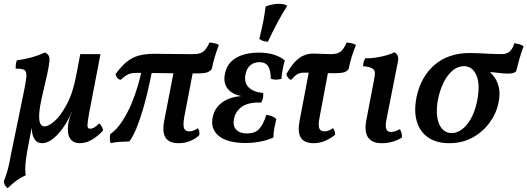

<svg xmlns="http://www.w3.org/2000/svg" viewBox="-38 -742 2766 1007"><path d="M2 245Q-7 239 -12 229Q-17 219 -18 209Q-13 196 -7.5 180.5Q-2 165 4.5 140.5Q11 116 18 76L89 -270Q97 -311 99.5 -333Q102 -355 97.5 -365.5Q93 -376 80 -379Q67 -382 44 -382Q44 -393 45 -405Q46 -417 51 -426Q70 -428 98.5 -434Q127 -440 154.5 -449.5Q182 -459 198 -467Q211 -460 217 -450.5Q223 -441 221 -419Q219 -397 209.5 -352.5Q200 -308 181 -229Q164 -152 168 -115.5Q172 -79 195 -79Q217 -79 249 -107.5Q281 -136 313 -196Q345 -256 362 -348L383 -458H489L441 -209Q428 -143 423.5 -113Q419 -83 422 -75Q425 -67 434 -67Q446 -67 456.5 -73.5Q467 -80 482 -95Q490 -89 495.5 -78.5Q501 -68 503 -58Q479 -31 447 -11Q415 9 381 9Q353 9 337.5 -6Q322 -21 319 -46Q316 -71 322 -104Q324 -112 327.5 -124.5Q331 -137 338 -152H336Q326 -124 309 -96Q292 -68 271 -44Q250 -20 227.5 -5.5Q205 9 183 9Q158 9 145 -9.5Q132 -28 129.5 -55.5Q127 -83 131 -109L135 -107L106 44Q98 87 95.5 119.5Q93 152 97 177Q67 191 47.5 205.5Q28 220 2 245Z M594 -323Q583 -326 576.5 -334.5Q570 -343 568 -353Q599 -396 628 -419Q657 -442 692 -451Q727 -460 775 -460Q786 -460 805 -459.5Q824 -459 849.5 -459Q875 -459 906.5 -458.5Q938 -458 974 -458Q999 -458 1013.5 -463.5Q1028 -469 1039 -482Q1050 -495 1061 -519Q1075 -518 1088.5 -515Q1102 -512 1110 -506Q1098 -476 1088 -442Q1078 -408 1073 -381Q1067 -371 1052.5 -364Q1038 -357 996 -357Q887 -357 808.5 -358.5Q730 -360 687 -360Q666 -360 653 -358Q640 -356 626.5 -348Q613 -340 594 -323ZM543 9Q538 0 538 -12.5Q538 -25 540 -38Q574 -62 602 -104.5Q630 -147 651 -197Q672 -247 685.5 -294Q699 -341 705 -373L760 -372Q735 -245 711 -166Q687 -87 668 -47.5Q649 -8 639 0Q613 1 589.5 2Q566 3 543 9ZM898 9Q850 9 831 -19Q812 -47 823 -107L876 -381H977L928 -126Q921 -85 927.5 -69Q934 -53 954 -53Q977 -53 1000 -70Q1005 -63 1007 -52.5Q1009 -42 1007 -33Q989 -15 960.5 -3Q932 9 898 9Z M1250 8Q1154 8 1109 -29.5Q1064 -67 1078 -129Q1089 -181 1135.5 -210.5Q1182 -240 1266 -240L1269 -235Q1198 -235 1164 -268Q1130 -301 1142 -356Q1153 -411 1200 -438.5Q1247 -466 1320 -466Q1363 -466 1396.5 -456Q1430 -446 1456 -425Q1449 -402 1444.5 -377.5Q1440 -353 1438 -328Q1426 -325 1410.5 -324.5Q1395 -324 1382 -330Q1382 -374 1368 -395Q1354 -416 1323 -416Q1293 -416 1273.5 -398.5Q1254 -381 1249 -348Q1242 -309 1265.5 -284.5Q1289 -260 1342 -254Q1344 -243 1341.5 -229.5Q1339 -216 1332 -204Q1267 -207 1231.5 -182.5Q1196 -158 1189 -117Q1182 -83 1200.5 -62.5Q1219 -42 1258 -42Q1299 -42 1321 -65.5Q1343 -89 1359 -140Q1373 -138 1387.5 -132.5Q1402 -127 1411 -117Q1406 -96 1401 -71Q1396 -46 1396 -21Q1363 -6 1325.5 1Q1288 8 1250 8ZM1367 -523Q1340 -524 1322 -538Q1335 -589 1343 -631Q1351 -673 1355 -708Q1392 -722 1425 -722Q1452 -722 1469 -712Q1444 -674 1417 -623.5Q1390 -573 1367 -523Z M1489 -323Q1479 -326 1472.5 -335Q1466 -344 1464 -353Q1486 -393 1508 -416.5Q1530 -440 1554 -450.5Q1578 -461 1605 -461Q1628 -461 1651 -459.5Q1674 -458 1696 -458Q1730 -458 1747 -470Q1764 -482 1780 -519Q1793 -518 1806.5 -515Q1820 -512 1829 -506Q1817 -478 1806.5 -444Q1796 -410 1791 -382Q1785 -370 1770 -364Q1755 -358 1713 -358Q1688 -358 1660 -359Q1632 -360 1605 -360.5Q1578 -361 1557 -361Q1543 -361 1533 -358Q1523 -355 1513.5 -347.5Q1504 -340 1489 -323ZM1607 9Q1559 9 1540.5 -19Q1522 -47 1533 -107L1585 -381H1686L1638 -126Q1630 -85 1636.5 -69Q1643 -53 1664 -53Q1686 -53 1708 -70Q1720 -56 1720 -36Q1701 -19 1671 -5Q1641 9 1607 9Z M1964 9Q1914 9 1893 -20.5Q1872 -50 1883 -110L1924 -324Q1929 -348 1928 -362Q1927 -376 1913 -384Q1899 -392 1866 -395Q1867 -407 1869.5 -417.5Q1872 -428 1879 -437Q1899 -435 1930 -439.5Q1961 -444 1989.5 -452Q2018 -460 2030 -468Q2041 -463 2047 -451Q2053 -439 2049 -419L1988 -110Q1982 -78 1988.5 -64Q1995 -50 2013 -50Q2035 -50 2059 -65Q2065 -56 2068 -44.5Q2071 -33 2070 -21Q2053 -9 2025 0Q1997 9 1964 9Z M2318 9Q2251 9 2207.5 -21Q2164 -51 2148 -105.5Q2132 -160 2147 -234Q2169 -339 2241 -401.5Q2313 -464 2428 -464Q2451 -464 2480 -462.5Q2509 -461 2538.5 -459.5Q2568 -458 2591 -458Q2621 -458 2636.5 -473Q2652 -488 2660 -516Q2673 -513 2686.5 -509.5Q2700 -506 2708 -499Q2696 -467 2686.5 -434Q2677 -401 2669 -368Q2662 -361 2651.5 -358.5Q2641 -356 2629 -356Q2604 -356 2579 -359.5Q2554 -363 2514 -365L2515 -376Q2537 -362 2554 -339Q2571 -316 2578.5 -283Q2586 -250 2577 -205Q2566 -148 2530 -99Q2494 -50 2440.5 -20.5Q2387 9 2318 9ZM2330 -44Q2375 -44 2413 -91.5Q2451 -139 2466 -221Q2481 -302 2460 -348.5Q2439 -395 2395 -395Q2364 -395 2337 -373Q2310 -351 2290 -312Q2270 -273 2259 -220Q2249 -166 2255.5 -126Q2262 -86 2282 -65Q2302 -44 2330 -44Z"/></svg>

Font: Vollkorn Medium
Style: Italic
Weight: 500
Italic angle: -11°
Designer: Friedrich Althausen
Foundry: Friedrich Althausen
Version: Version 5.000